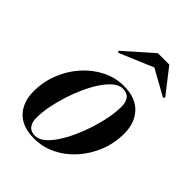

<svg xmlns="http://www.w3.org/2000/svg" viewBox="-203 -799 914 914"><g transform="rotate(45 254.0 -342.0)"><path d="M188.5 10Q109.5 10 68.8 -33Q28 -76 28 -148Q28 -212 51 -270Q74 -328 114 -373Q154 -418 205.5 -444Q257 -470 314 -470Q393.5 -470 434.8 -426Q476 -382 476 -310Q476 -246.5 453.2 -189Q430.5 -131.5 390.8 -86.5Q351 -41.5 299 -15.8Q247 10 188.5 10ZM183 -2.5Q206.5 -2.5 229.5 -21.2Q252.5 -40 274 -72.2Q295.5 -104.5 314 -145Q332.5 -185.5 346.5 -229.2Q360.5 -273 368.2 -315.2Q376 -357.5 376 -392.5Q376 -422.5 362.5 -440Q349 -457.5 319.5 -457.5Q296.5 -457.5 273.2 -438.5Q250 -419.5 228.5 -387.5Q207 -355.5 188.5 -315Q170 -274.5 156 -230.5Q142 -186.5 134.2 -144.5Q126.5 -102.5 126.5 -67.5Q126.5 -37.5 140.2 -20Q154 -2.5 183 -2.5ZM184 -562.5 177 -569.5 318 -694.5H395L492.5 -569.5L485 -562L354.5 -634.5Z"/></g></svg>

Font: Bodoni Moda 18pt SemiBold
Style: Italic
Weight: 600
Italic angle: -13°
Designer: Owen Earl
Foundry: indestructible type
Version: Version 2.005